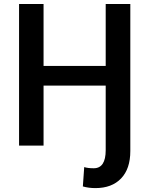

<svg xmlns="http://www.w3.org/2000/svg" viewBox="-20 -731 750 964"><path d="M198.7 -710.9V-399.9H510.7V-710.9H634.3V27.3Q634.3 116.7 587.9 165Q541.5 213.4 459 213.4Q425.3 213.4 396 205.1L402.8 107.9Q420.4 113.8 450.7 113.8Q510.7 113.8 510.7 22.9V-301.3H198.7V0H75.7V-710.9Z"/></svg>

Font: Roboto Medium
Style: Regular
Weight: 500
Designer: Google
Version: Version 2.134; 2016; ttfautohint (v1.6)